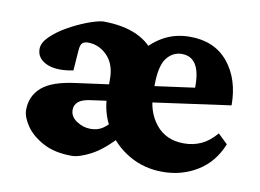

<svg xmlns="http://www.w3.org/2000/svg" viewBox="-50 -424 678 500"><g transform="rotate(10 289.0 -173.5)"><path d="M166 5.9Q120.6 5.9 90.1 -10.5Q59.6 -26.9 43.9 -49.8Q28.3 -72.8 28.3 -91.3Q28.3 -128.4 55.4 -151.9Q82.5 -175.3 146.5 -183.1L469.7 -227.1L451.7 -199.7V-229.5Q451.7 -305.2 402.8 -305.2Q378.4 -305.2 362.5 -284.2Q346.7 -263.2 346.7 -211.4V-193.4Q346.7 -143.1 373.5 -109.9Q400.4 -76.7 447.8 -76.7Q472.2 -76.7 493.2 -86.2Q514.2 -95.7 533.2 -118.2L558.6 -93.8Q539.1 -44.9 498 -19.5Q457 5.9 405.8 5.9Q356.4 5.9 316.4 -17.6Q276.4 -41 252.9 -80.8Q229.5 -120.6 229.5 -168.9V-208Q229.5 -247.6 207.8 -269.8Q186 -292 156.7 -292Q147.5 -292 142.1 -287.4Q136.7 -282.7 135.7 -267.1L131.8 -213.9Q87.4 -205.1 61.3 -217Q35.2 -229 35.2 -253.9Q35.2 -270 52.2 -286.9Q69.3 -303.7 94.2 -317.9Q119.1 -332 144 -341.6Q168.9 -351.1 185.1 -353Q294.4 -353 333 -284.2H291Q312 -315.9 344 -334.5Q376 -353 416 -353Q481 -353 517.1 -309.1Q553.2 -265.1 553.2 -195.8L189.9 -145.5Q167 -142.6 157.2 -134Q147.5 -125.5 147.5 -112.8Q147.5 -94.7 164.8 -83.3Q182.1 -71.8 201.7 -71.8Q220.2 -71.8 233.2 -80.3Q246.1 -88.9 261.2 -106.4L286.1 -69.3Q248.5 -27.3 217 -10.7Q185.5 5.9 166 5.9Z"/></g></svg>

Font: Lateef ExtraBold
Style: Regular
Weight: 800
Designer: SIL International
Foundry: SIL International
Version: Version 4.200